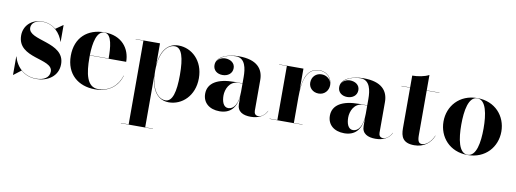

<svg xmlns="http://www.w3.org/2000/svg" viewBox="-65 -968 4285 1595"><g transform="rotate(10 2078.0 -170.0)"><path d="M45.5 10 108 -38C142.5 -7.5 187.5 10 240.5 10C332.5 10 421.5 -43 421.5 -147C421.5 -335 116 -291 116 -401C116 -439 150.5 -467 208.5 -467C305 -467 363.5 -395 383.5 -330H385.5V-470H383.5L322.5 -427.5C293 -452 255 -469 208 -469C113 -469 53 -404 53 -325C53 -129 348 -183.5 348 -71.5C348 -20.5 302.5 7.5 237.5 7.5C143.5 7.5 70 -52.5 45.5 -145H43.5V10ZM367.5 -372C370.5 -367.5 373 -362.5 375 -357C373 -362.5 370 -367.5 367.5 -372Z M951.5 -143H949.5C924.5 -59 854 3.5 758 3.5C664 3.5 643.5 -111 643.5 -240C643.5 -246.5 643.5 -253.5 643.5 -260H950.5C950.5 -369 880 -470 731 -470C590 -470 488.5 -385 488.5 -230C488.5 -75 593 10 734 10C855 10 925.5 -56 951.5 -143ZM731 -468C795 -468 802 -350 802 -262H643.5C646 -368.5 666 -468 731 -468Z M995.5 248V250H1265.5V248H1200.5V-182.5C1211.5 -60 1266 10 1357 10C1466 10 1569 -80 1569 -230C1569 -380 1466 -469 1357 -469C1265.5 -469 1211.5 -400 1200.5 -277.5V-460H995.5V-458H1061V248ZM1200.5 -230C1200.5 -384 1262.5 -457.5 1326.5 -457.5C1385.5 -457.5 1409 -374 1409 -230C1409 -86 1385.5 -1.5 1326.5 -1.5C1262.5 -1.5 1200.5 -76 1200.5 -230Z M1864 -252C1722 -252 1642.5 -202.5 1642.5 -113.5C1642.5 -37.5 1698.5 10 1785 10C1874.5 10 1923.5 -45.5 1933.5 -141V-77.5C1933.5 -12.5 1983.5 10 2048 10C2112 10 2163.5 -16.5 2183.5 -63L2182 -63.5C2163 -23.5 2129.5 -6 2110 -6C2083.5 -6 2073.5 -24 2073.5 -46V-304.5C2073.5 -398 2018 -468 1865.5 -468C1774.5 -468 1677.5 -435.5 1677.5 -361C1677.5 -317.5 1711.5 -291 1757 -291C1799.5 -291 1839 -315.5 1839 -363C1839 -407 1800.5 -431 1757 -431C1726.5 -431 1698.5 -415.5 1686 -391C1708 -441.5 1785 -463.5 1840.5 -463.5C1920.5 -463.5 1933.5 -376.5 1933.5 -304.5V-252ZM1851.5 -28.5C1809 -28.5 1795 -78 1795 -125.5C1795 -175 1823 -250 1898.5 -250H1933.5V-180.5C1933.5 -76 1896.5 -28.5 1851.5 -28.5Z M2205.5 -2V0H2484V-2H2410.5V-220.5C2410.5 -354.5 2437 -468 2545.5 -468C2603.5 -468 2640 -429 2649 -384.5C2639 -415 2608.5 -439.5 2569 -439.5C2522 -440 2486 -405.5 2486 -356C2486 -313.5 2519.5 -278 2570 -278C2620 -278 2653 -317.5 2653 -364C2653 -418 2613.5 -470 2545.5 -470C2452.5 -470 2418.5 -388.5 2410.5 -279.5V-460H2205.5V-458H2271V-2Z M2916 -252C2774 -252 2694.5 -202.5 2694.5 -113.5C2694.5 -37.5 2750.5 10 2837 10C2926.5 10 2975.5 -45.5 2985.5 -141V-77.5C2985.5 -12.5 3035.5 10 3100 10C3164 10 3215.5 -16.5 3235.5 -63L3234 -63.5C3215 -23.5 3181.5 -6 3162 -6C3135.5 -6 3125.5 -24 3125.5 -46V-304.5C3125.5 -398 3070 -468 2917.5 -468C2826.5 -468 2729.5 -435.5 2729.5 -361C2729.5 -317.5 2763.5 -291 2809 -291C2851.5 -291 2891 -315.5 2891 -363C2891 -407 2852.5 -431 2809 -431C2778.5 -431 2750.5 -415.5 2738 -391C2760 -441.5 2837 -463.5 2892.5 -463.5C2972.5 -463.5 2985.5 -376.5 2985.5 -304.5V-252ZM2903.5 -28.5C2861 -28.5 2847 -78 2847 -125.5C2847 -175 2875 -250 2950.5 -250H2985.5V-180.5C2985.5 -76 2948.5 -28.5 2903.5 -28.5Z M3588 -102H3586C3563.5 -46.5 3521.5 -13.5 3488.5 -13.5C3461.5 -13.5 3450.5 -32.5 3450.5 -82.5V-458H3557.5V-460H3450.5V-590C3415.5 -570 3355.5 -560 3310.5 -560V-460H3237.5V-458H3310.5V-116C3310.5 -46 3329.5 7 3426.5 7C3507.5 7 3564 -38 3588 -102Z M3632.5 -230C3632.5 -100 3725.5 10 3876.5 10C4027.5 10 4120.5 -100 4120.5 -230C4120.5 -360 4027.5 -470 3876.5 -470C3725.5 -470 3632.5 -360 3632.5 -230ZM3782.5 -230C3782.5 -349 3802.5 -468 3876.5 -468C3950.5 -468 3970.5 -349 3970.5 -230C3970.5 -111 3950.5 8 3876.5 8C3802.5 8 3782.5 -111 3782.5 -230Z"/></g></svg>

Font: Bodoni* 96pt
Style: Bold
Weight: 700
Version: Version 2.3